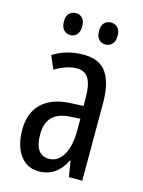

<svg xmlns="http://www.w3.org/2000/svg" viewBox="-112 -784 639 860"><g transform="rotate(15 208.0 -354.0)"><path d="M213 -547Q289 -547 321 -499Q353 -451 353 -362V0H291L279 -74H277Q235 10 154 10Q113 10 86 -12.5Q59 -35 46.5 -71.5Q34 -108 34 -150Q34 -230 80 -274Q126 -318 211 -322L272 -325V-360Q272 -422 255 -451Q238 -480 200 -480Q156 -480 99 -447L73 -508Q136 -547 213 -547ZM225 -263Q117 -257 117 -152Q117 -103 134 -79.5Q151 -56 182 -56Q224 -56 248.5 -97.5Q273 -139 273 -212V-266ZM89 -668Q89 -694 101.5 -706Q114 -718 132 -718Q150 -718 162 -705.5Q174 -693 174 -668Q174 -642 162 -629Q150 -616 132 -616Q114 -616 101.5 -629Q89 -642 89 -668ZM252 -668Q252 -694 264.5 -706Q277 -718 295 -718Q313 -718 325.5 -705.5Q338 -693 338 -668Q338 -642 325.5 -629Q313 -616 295 -616Q276 -616 264 -629Q252 -642 252 -668Z"/></g></svg>

Font: Noto Sans Ethiopic ExtraCondensed
Style: Regular
Weight: 400
Width: 2
Designer: Monotype Design Team
Foundry: Monotype Imaging Inc.
Version: Version 2.102; ttfautohint (v1.8.4.7-5d5b)